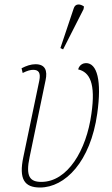

<svg xmlns="http://www.w3.org/2000/svg" viewBox="-20 -825 498 855"><path d="M261 -605 352 -784 354 -796C338 -808 315 -811 308 -787L249 -611ZM158 10C270 10 383 -105 413 -319C434 -467 412 -544 363 -544C352 -544 334 -538 328 -516C379 -504 407 -455 387 -318C365 -156 281 -15 164 -15C114 -15 93 -38 112 -126L183 -468C192 -510 182 -539 138 -539C118 -539 97 -532 76 -521L81 -500C103 -511 116 -514 128 -514C152 -514 162 -501 155 -466L84 -126C63 -27 89 10 158 10Z"/></svg>

Font: Noto Serif Condensed Thin
Style: Italic
Weight: 100
Width: 3
Italic angle: -12°
Designer: Monotype Design Team
Foundry: Monotype Imaging Inc.
Version: Version 2.013